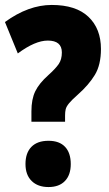

<svg xmlns="http://www.w3.org/2000/svg" viewBox="-20 -744 442 776"><path d="M107 -294Q107 -343 122.5 -375Q138 -407 175 -440Q205 -467 217.5 -485.5Q230 -504 230 -532Q230 -580 173 -580Q122 -580 52 -528L0 -655Q95 -724 189 -724Q287 -724 337.5 -676Q388 -628 388 -546Q388 -482 363.5 -441.5Q339 -401 295 -362Q270 -340 259 -326.5Q248 -313 245.5 -302.5Q243 -292 243 -277V-252H107ZM83 -81Q83 -126 107 -150.5Q131 -175 176 -175Q220 -175 243 -150.5Q266 -126 266 -81Q266 -37 242.5 -12.5Q219 12 176 12Q133 12 108 -12.5Q83 -37 83 -81Z"/></svg>

Font: Noto Sans ExtraCondensed Black
Style: Regular
Weight: 900
Width: 2
Designer: Monotype Design Team
Foundry: Monotype Imaging Inc.
Version: Version 2.013; ttfautohint (v1.8.4.7-5d5b)